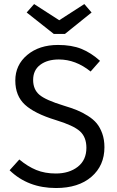

<svg xmlns="http://www.w3.org/2000/svg" viewBox="-20 -924 584 956"><path d="M399.9 -903.8 436 -861.8 303.2 -754.9H248L112.8 -861.8L149.9 -903.8L274.9 -823.2ZM269 -700.2Q336.9 -700.2 385.3 -680.7Q433.6 -661.1 478 -621.1L431.2 -567.9Q356.9 -627.9 272.9 -627.9Q215.8 -627.9 180.4 -601.3Q145 -574.7 145 -525.9Q145 -479 175.8 -452.4Q206.5 -425.8 297.9 -397.9Q335.4 -386.7 362.5 -375.7Q389.6 -364.7 417.2 -347.4Q444.8 -330.1 461.7 -309.6Q478.5 -289.1 489.3 -258.8Q500 -228.5 500 -190.9Q500 -99.6 435.3 -43.7Q370.6 12.2 258.8 12.2Q119.1 12.2 27.8 -76.2L76.2 -129.9Q117.7 -95.2 160.6 -77.6Q203.6 -60.1 257.8 -60.1Q324.2 -60.1 367.2 -93.5Q410.2 -127 410.2 -188Q410.2 -241.2 378.2 -270.3Q346.2 -299.3 257.8 -326.2Q152.3 -358.4 104.2 -402.6Q56.2 -446.8 56.2 -522.9Q56.2 -600.6 115.7 -650.4Q175.3 -700.2 269 -700.2Z"/></svg>

Font: Fira Sans Book
Style: Regular
Weight: 350
Designer: Carrois Corporate & Edenspiekermann AG
Foundry: Carrois Corporate GbR & Edenspiekermann AG
Version: Version 4.203;PS 004.203;hotconv 1.0.88;makeotf.lib2.5.64775